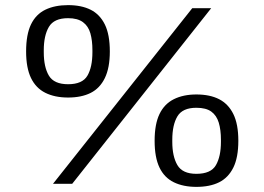

<svg xmlns="http://www.w3.org/2000/svg" viewBox="-20 -718 1032 750"><path d="M187 0 731 -686H805L262 0ZM246 -337Q194 -337 157 -355.5Q120 -374 101 -413.5Q82 -453 82 -517Q82 -583 101 -622.5Q120 -662 157 -680Q194 -698 246 -698Q298 -698 334 -680Q370 -662 389.5 -622.5Q409 -583 409 -517Q409 -453 389.5 -413Q370 -373 334 -355Q298 -337 246 -337ZM246 -389Q302 -389 321.5 -422.5Q341 -456 341 -514V-522Q341 -560 333 -588Q325 -616 304 -631.5Q283 -647 246 -647Q191 -647 171 -613Q151 -579 151 -522V-514Q151 -456 171 -422.5Q191 -389 246 -389ZM747 12Q696 12 659 -6Q622 -24 603 -63.5Q584 -103 584 -168Q584 -233 603 -272.5Q622 -312 659 -330.5Q696 -349 747 -349Q800 -349 836 -330.5Q872 -312 891.5 -272.5Q911 -233 911 -168Q911 -103 891.5 -63.5Q872 -24 836 -6Q800 12 747 12ZM747 -39Q804 -39 823.5 -73Q843 -107 843 -164V-172Q843 -211 834.5 -239Q826 -267 805.5 -282Q785 -297 747 -297Q693 -297 673 -263.5Q653 -230 653 -172V-164Q653 -107 673 -73Q693 -39 747 -39Z"/></svg>

Font: Archivo SemiExpanded Light
Style: Regular
Weight: 300
Width: 6
Designer: Hector Gatti
Foundry: Omnibus-Type
Version: Version 2.001